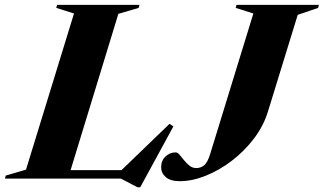

<svg xmlns="http://www.w3.org/2000/svg" viewBox="-70 -735 1332 790"><path d="M417 -678 220.5 -35H430L627.5 -225.5L643.5 -215L507 35.5H495.5L428 0H-49.5L-46.5 -12.5L37 -37L234.5 -679.5L161.5 -702.5L165 -715H504L500.5 -702.5ZM1032.5 -276Q1014.5 -217 975 -165Q935.5 -113 883.8 -73.5Q832 -34 776.2 -11.8Q720.5 10.5 670 10.5Q631.5 10.5 612.2 -6.2Q593 -23 593 -47.5Q593 -74 610.8 -91Q628.5 -108 653 -108Q660.5 -108 668.8 -98.2Q677 -88.5 687.2 -75.8Q697.5 -63 709.8 -53.2Q722 -43.5 737.5 -43.5Q756 -43.5 770 -54.8Q784 -66 795 -102L972.5 -679.5L900 -702.5L903 -715H1242L1239 -702.5L1155 -674Z"/></svg>

Font: Newsreader Display
Style: Bold Italic
Weight: 700
Italic angle: -17°
Designer: Hugues Gentile
Foundry: Production Type
Version: Version 1.001